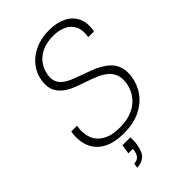

<svg xmlns="http://www.w3.org/2000/svg" viewBox="-270 -805 1103 1103"><g transform="rotate(-45 281.5 -253.5)"><path d="M244 12Q164 12 114 -16.5Q64 -45 45 -95.5Q26 -146 37 -210H84Q74 -160 88 -118.5Q102 -77 142.5 -52.5Q183 -28 250 -28Q312 -28 355.5 -48Q399 -68 424.5 -103Q450 -138 457 -181Q463 -221 452.5 -248Q442 -275 420 -293.5Q398 -312 368.5 -325Q339 -338 306 -349Q273 -360 241 -372Q176 -396 145.5 -435Q115 -474 124 -536Q131 -586 161.5 -625.5Q192 -665 242.5 -688.5Q293 -712 359 -712Q419 -712 463 -690.5Q507 -669 527 -627.5Q547 -586 536 -524H489Q498 -573 482.5 -606Q467 -639 433 -655.5Q399 -672 352 -672Q299 -672 260.5 -654Q222 -636 200 -605.5Q178 -575 172 -537Q166 -503 176.5 -480Q187 -457 209.5 -441.5Q232 -426 261.5 -414.5Q291 -403 324 -391.5Q357 -380 391 -366Q419 -353 442 -337.5Q465 -322 481 -300.5Q497 -279 503.5 -250.5Q510 -222 504 -185Q496 -130 463.5 -85.5Q431 -41 376 -14.5Q321 12 244 12ZM157 205 162 176Q186 176 198.5 162.5Q211 149 215 124L217 111H180L189 54H253Q254 69 253.5 84Q253 99 250 113Q241 167 216 186Q191 205 157 205Z"/></g></svg>

Font: DM Sans 11pt ExtraLight
Style: Italic
Weight: 250
Italic angle: -10°
Version: Version 4.004;gftools[0.9.30]